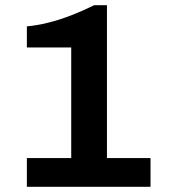

<svg xmlns="http://www.w3.org/2000/svg" viewBox="-20 -716 655 736"><path d="M83 0V-110H253V-534H83V-615Q120 -618 164.5 -629Q209 -640 255 -658Q301 -676 341 -696H390V-110H557V0Z"/></svg>

Font: Chivo Medium SemiBold
Style: Regular
Weight: 600
Version: Version 2.002